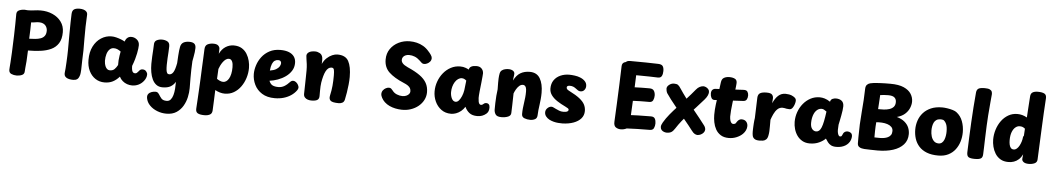

<svg xmlns="http://www.w3.org/2000/svg" viewBox="-48 -1383 12247 2238"><g transform="rotate(5 6075.5 -264.0)"><path d="M147 15Q113 15 85 2.5Q57 -10 57 -44Q57 -54 58.5 -72.5Q60 -91 63 -132Q66 -173 69.5 -248.5Q73 -324 77 -447Q79 -515 80 -580Q81 -645 81 -697Q81 -731 110.5 -744Q140 -757 175 -757Q183 -757 190.5 -755.5Q198 -754 211 -754Q249 -754 286.5 -759.5Q324 -765 361 -765Q438 -765 501.5 -736.5Q565 -708 602.5 -656.5Q640 -605 640 -535Q640 -454 608.5 -404.5Q577 -355 523 -330Q469 -305 399.5 -296Q330 -287 254 -287Q252 -210 248 -161.5Q244 -113 241 -86Q238 -59 238 -44Q238 -10 210 2.5Q182 15 147 15ZM256 -425Q291 -426 326 -429Q361 -432 389.5 -442Q418 -452 435 -474.5Q452 -497 452 -537Q452 -549 447.5 -564.5Q443 -580 432 -594Q421 -608 401.5 -617Q382 -626 353 -626Q331 -626 308 -621.5Q285 -617 262 -617Q261 -569 260 -524.5Q259 -480 256 -425Z M723 -756Q725 -796 747 -810.5Q769 -825 812 -825Q836 -825 858 -818.5Q880 -812 893 -797Q906 -782 904 -756Q900 -693 898.5 -621.5Q897 -550 897.5 -478.5Q898 -407 898 -343L894 -230Q894 -162 891.5 -117Q889 -72 885 -58Q874 -18 855.5 -5Q837 8 808 8Q755 8 726.5 -11Q698 -30 704 -71Q706 -84 708.5 -116Q711 -148 713 -188Q715 -228 716.5 -267Q718 -306 718 -333Q718 -438 718.5 -516Q719 -594 720 -652.5Q721 -711 723 -756Z M966 -240Q966 -332 999.5 -398Q1033 -464 1089 -500Q1145 -536 1211 -536Q1237 -536 1266.5 -528.5Q1296 -521 1323 -510.5Q1350 -500 1367 -489L1374 -507Q1381 -524 1398.5 -537Q1416 -550 1442 -550Q1477 -550 1506.5 -526Q1536 -502 1536 -460Q1536 -444 1533 -420.5Q1530 -397 1524 -365.5Q1518 -334 1507 -296Q1496 -258 1479 -214Q1479 -184 1483.5 -165.5Q1488 -147 1497 -139Q1506 -131 1520 -131Q1532 -131 1541 -138Q1550 -145 1560 -158Q1571 -173 1580.5 -178.5Q1590 -184 1606 -184Q1631 -184 1646.5 -166Q1662 -148 1662 -129Q1662 -109 1654 -89Q1646 -69 1633 -53Q1607 -20 1572 -3.5Q1537 13 1497 13Q1468 13 1439 3Q1410 -7 1386 -27.5Q1362 -48 1348 -77Q1313 -37 1271.5 -15.5Q1230 6 1174 6Q1114 6 1067 -25Q1020 -56 993 -111.5Q966 -167 966 -240ZM1158 -246Q1158 -232 1161.5 -214Q1165 -196 1172.5 -179Q1180 -162 1193 -151Q1206 -140 1224 -140Q1259 -140 1279 -160Q1299 -180 1315 -210Q1314 -236 1316 -264.5Q1318 -293 1322.5 -320.5Q1327 -348 1331 -369Q1311 -384 1291.5 -392.5Q1272 -401 1249 -401Q1220 -401 1199.5 -380.5Q1179 -360 1168.5 -325Q1158 -290 1158 -246Z M1710 -480Q1709 -521 1737 -535.5Q1765 -550 1799 -550Q1834 -550 1862 -535.5Q1890 -521 1890 -480Q1890 -453 1887.5 -415Q1885 -377 1882.5 -336.5Q1880 -296 1880 -259Q1880 -224 1883 -200.5Q1886 -177 1894 -165.5Q1902 -154 1918 -154Q1947 -154 1966 -185Q1985 -216 1999 -292Q2002 -344 2004 -379Q2006 -414 2009 -438.5Q2012 -463 2016 -484Q2024 -522 2051 -537Q2078 -552 2118 -552Q2158 -552 2177 -536.5Q2196 -521 2196 -486Q2196 -464 2192.5 -437.5Q2189 -411 2184 -384Q2179 -357 2174 -330Q2171 -281 2170 -231Q2169 -181 2169 -131Q2169 -103 2169.5 -73Q2170 -43 2170 -13Q2170 36 2158 91.5Q2146 147 2117.5 195.5Q2089 244 2042 275Q1995 306 1924 306Q1868 306 1816 285.5Q1764 265 1728.5 228.5Q1693 192 1685 145Q1680 114 1694 96Q1708 78 1731.5 70Q1755 62 1776 62Q1798 62 1810 76Q1822 90 1835 112Q1844 126 1853.5 136Q1863 146 1878 151.5Q1893 157 1915 157Q1944 157 1961.5 136.5Q1979 116 1988.5 82.5Q1998 49 2001 8Q2004 -33 2004 -74Q1983 -38 1948 -17Q1913 4 1853 4Q1810 4 1780.5 -18Q1751 -40 1733.5 -77Q1716 -114 1708 -160.5Q1700 -207 1700 -257Q1700 -298 1702.5 -342.5Q1705 -387 1707.5 -424.5Q1710 -462 1710 -480Z M2368 285Q2316 285 2290 270.5Q2264 256 2267 215Q2271 158 2274 100Q2277 42 2280.5 -17Q2284 -76 2286.5 -135Q2289 -194 2291.5 -253Q2294 -312 2297 -369.5Q2300 -427 2302 -483Q2304 -526 2333 -540.5Q2362 -555 2400 -555Q2441 -555 2458 -538Q2475 -521 2475 -501Q2475 -488 2474.5 -474.5Q2474 -461 2473 -443Q2501 -500 2545 -527.5Q2589 -555 2639 -555Q2695 -555 2733 -532Q2771 -509 2794 -471.5Q2817 -434 2827.5 -391Q2838 -348 2838 -308Q2838 -249 2820 -191.5Q2802 -134 2768.5 -87.5Q2735 -41 2688 -13.5Q2641 14 2582 14Q2553 14 2524.5 5.5Q2496 -3 2469 -18Q2465 50 2464 110.5Q2463 171 2459 222Q2457 258 2431.5 271.5Q2406 285 2368 285ZM2552 -121Q2571 -121 2588 -132.5Q2605 -144 2618 -166.5Q2631 -189 2638.5 -222.5Q2646 -256 2646 -300Q2646 -320 2643.5 -337Q2641 -354 2635 -367Q2629 -380 2619.5 -387.5Q2610 -395 2595 -395Q2576 -395 2558.5 -382Q2541 -369 2526.5 -349Q2512 -329 2501 -306.5Q2490 -284 2484 -266Q2483 -237 2481 -208Q2479 -179 2478 -150Q2493 -139 2513 -130Q2533 -121 2552 -121Z M2900 -244Q2900 -293 2917 -346.5Q2934 -400 2969 -446Q3004 -492 3058 -521Q3112 -550 3185 -550Q3244 -550 3284.5 -534Q3325 -518 3346.5 -487.5Q3368 -457 3368 -413Q3368 -362 3342.5 -321.5Q3317 -281 3275.5 -251.5Q3234 -222 3185 -204.5Q3136 -187 3089 -181Q3104 -143 3130 -130Q3156 -117 3200 -117Q3235 -117 3266.5 -135Q3298 -153 3335 -193Q3341 -199 3348.5 -202Q3356 -205 3363 -205Q3382 -205 3398 -192.5Q3414 -180 3423.5 -162.5Q3433 -145 3433 -130Q3433 -123 3429 -114Q3425 -105 3420 -98Q3394 -62 3355.5 -36.5Q3317 -11 3269.5 2.5Q3222 16 3167 16Q3077 16 3017.5 -21.5Q2958 -59 2929 -119Q2900 -179 2900 -244ZM3083 -300Q3128 -307 3155 -323Q3182 -339 3194 -359Q3206 -379 3206 -397Q3206 -409 3198 -419.5Q3190 -430 3169 -430Q3148 -430 3130 -418.5Q3112 -407 3100 -379Q3088 -351 3083 -300Z M3509 -338Q3509 -379 3505 -412Q3501 -445 3496.5 -470Q3492 -495 3492 -509Q3492 -534 3516.5 -551Q3541 -568 3591 -568Q3617 -568 3644 -553.5Q3671 -539 3678 -505Q3680 -498 3680.5 -479.5Q3681 -461 3679 -429Q3698 -471 3728 -499Q3758 -527 3791 -541Q3824 -555 3852 -555Q3947 -555 3982 -491Q4017 -427 4017 -306Q4017 -266 4012 -217.5Q4007 -169 3999.5 -122.5Q3992 -76 3984 -40Q3978 -12 3958.5 -1.5Q3939 9 3917 9Q3841 9 3819.5 -11Q3798 -31 3807 -71Q3821 -133 3826 -188Q3831 -243 3831 -308Q3831 -353 3825.5 -375Q3820 -397 3797 -397Q3776 -397 3759.5 -384Q3743 -371 3730.5 -347Q3718 -323 3708.5 -289Q3699 -255 3692 -213Q3689 -193 3687.5 -168.5Q3686 -144 3686 -115.5Q3686 -87 3686 -54Q3686 -22 3665 -8Q3644 6 3595 6Q3574 6 3553 -0.5Q3532 -7 3518 -22.5Q3504 -38 3504 -64Q3504 -79 3505 -110.5Q3506 -142 3506.5 -181.5Q3507 -221 3508 -262Q3509 -303 3509 -338Z M4906 -683Q4919 -670 4934.5 -647.5Q4950 -625 4950 -609Q4950 -584 4935.5 -567Q4921 -550 4902 -541.5Q4883 -533 4867 -533Q4851 -533 4839.5 -542.5Q4828 -552 4810 -570Q4783 -596 4751 -609Q4719 -622 4684 -622Q4663 -622 4644.5 -614.5Q4626 -607 4615 -592.5Q4604 -578 4604 -557Q4604 -536 4621 -517Q4638 -498 4681 -478Q4770 -439 4824.5 -400Q4879 -361 4904.5 -314.5Q4930 -268 4930 -208Q4930 -159 4908 -116.5Q4886 -74 4847.5 -42.5Q4809 -11 4758 6Q4707 23 4650 21Q4614 20 4578 12.5Q4542 5 4509.5 -10Q4477 -25 4451 -49Q4428 -71 4414.5 -97Q4401 -123 4401 -139Q4401 -166 4415 -184.5Q4429 -203 4448.5 -212.5Q4468 -222 4484 -222Q4500 -222 4510.5 -213Q4521 -204 4529 -193Q4549 -165 4582.5 -151.5Q4616 -138 4649 -138Q4672 -138 4692 -146.5Q4712 -155 4724 -169Q4736 -183 4736 -200Q4736 -222 4727.5 -237.5Q4719 -253 4700 -266.5Q4681 -280 4649 -293Q4537 -340 4476.5 -397Q4416 -454 4416 -546Q4416 -617 4452.5 -670Q4489 -723 4549 -752.5Q4609 -782 4680 -782Q4721 -782 4761 -772.5Q4801 -763 4838 -741.5Q4875 -720 4906 -683Z M5017 -226Q5017 -286 5037.5 -342.5Q5058 -399 5094.5 -443.5Q5131 -488 5181 -514.5Q5231 -541 5290 -541Q5326 -541 5354.5 -530Q5383 -519 5391 -513Q5396 -539 5418.5 -550.5Q5441 -562 5475 -562Q5508 -562 5526.5 -549.5Q5545 -537 5553 -519Q5561 -501 5561 -484Q5561 -476 5558.5 -448.5Q5556 -421 5551.5 -376.5Q5547 -332 5540 -271Q5537 -246 5536 -224.5Q5535 -203 5535 -193Q5536 -169 5539.5 -151.5Q5543 -134 5550.5 -125Q5558 -116 5569 -116Q5581 -116 5589 -122.5Q5597 -129 5605.5 -135.5Q5614 -142 5628 -142Q5650 -142 5660.5 -129Q5671 -116 5671 -92Q5671 -67 5663.5 -49.5Q5656 -32 5642 -20Q5620 -1 5594 8.5Q5568 18 5538 18Q5477 18 5443 -9.5Q5409 -37 5391 -78Q5372 -47 5345.5 -25.5Q5319 -4 5289 7Q5259 18 5230 18Q5163 18 5115.5 -17Q5068 -52 5042.5 -108Q5017 -164 5017 -226ZM5361 -270 5374 -383Q5361 -394 5348.5 -400Q5336 -406 5321 -406Q5298 -406 5277.5 -392Q5257 -378 5241.5 -353.5Q5226 -329 5217.5 -298Q5209 -267 5209 -234Q5209 -213 5213.5 -193.5Q5218 -174 5226 -158.5Q5234 -143 5245.5 -134.5Q5257 -126 5272 -126Q5292 -126 5309.5 -146Q5327 -166 5341 -199Q5355 -232 5361 -270Z M5754 -499Q5759 -524 5776 -537Q5793 -550 5814.5 -554.5Q5836 -559 5851 -559Q5885 -559 5905 -546Q5925 -533 5925 -510Q5925 -500 5923 -487.5Q5921 -475 5919 -461Q5917 -447 5916 -431Q5948 -495 5994 -522Q6040 -549 6103 -549Q6186 -549 6223.5 -485.5Q6261 -422 6261 -318Q6261 -280 6257.5 -244Q6254 -208 6249.5 -175Q6245 -142 6241.5 -113Q6238 -84 6238 -61Q6238 -19 6212.5 -5.5Q6187 8 6157 8Q6118 8 6087 -4.5Q6056 -17 6056 -51Q6056 -88 6059.5 -120Q6063 -152 6067.5 -183Q6072 -214 6075.5 -246.5Q6079 -279 6079 -316Q6079 -346 6073 -362Q6067 -378 6057.5 -384.5Q6048 -391 6037 -391Q6013 -391 5993.5 -373.5Q5974 -356 5959.5 -331Q5945 -306 5936 -282Q5936 -207 5933 -146Q5930 -85 5930 -54Q5930 -22 5897 -8Q5864 6 5818 6Q5767 6 5750 -19Q5733 -44 5733 -77Q5733 -109 5734 -151Q5735 -193 5738.5 -236.5Q5742 -280 5747 -313Q5746 -361 5746 -391Q5746 -421 5747 -439.5Q5748 -458 5749.5 -471Q5751 -484 5754 -499Z M6692 -535Q6726 -522 6749 -498.5Q6772 -475 6772 -441Q6772 -414 6755.5 -394Q6739 -374 6711 -374Q6695 -374 6682 -382Q6669 -390 6655.5 -401Q6642 -412 6624.5 -420Q6607 -428 6581 -428Q6563 -428 6555 -421.5Q6547 -415 6547 -407Q6547 -392 6556 -383.5Q6565 -375 6587 -364Q6661 -327 6703.5 -293.5Q6746 -260 6764 -225.5Q6782 -191 6782 -150Q6782 -99 6750.5 -62.5Q6719 -26 6663 -5.5Q6607 15 6534 17Q6510 17 6483.5 15Q6457 13 6430.5 6Q6404 -1 6380 -13Q6354 -27 6338 -48Q6322 -69 6322 -95Q6322 -124 6344 -145Q6366 -166 6391 -166Q6403 -166 6416.5 -158.5Q6430 -151 6442 -146Q6461 -138 6482 -128.5Q6503 -119 6535 -119Q6551 -119 6564 -122Q6577 -125 6584.5 -131.5Q6592 -138 6592 -148Q6592 -157 6582.5 -164Q6573 -171 6552 -181Q6497 -207 6453.5 -235.5Q6410 -264 6384.5 -299Q6359 -334 6359 -377Q6359 -434 6386.5 -474Q6414 -514 6461 -535Q6508 -556 6565 -556Q6593 -556 6629.5 -551Q6666 -546 6692 -535Z M7163 -709Q7164 -744 7193 -756Q7222 -768 7255 -768Q7289 -768 7317.5 -756Q7346 -744 7345 -709Q7340 -546 7332 -373Q7324 -200 7315 -38Q7314 -4 7283 11Q7252 26 7217 26Q7183 26 7158 8.5Q7133 -9 7136 -58Q7141 -156 7146 -265.5Q7151 -375 7155.5 -488Q7160 -601 7163 -709ZM7257 -618Q7219 -618 7204.5 -639.5Q7190 -661 7190 -698Q7190 -735 7204.5 -756Q7219 -777 7257 -777Q7354 -777 7442.5 -775.5Q7531 -774 7586 -772Q7625 -771 7639 -752Q7653 -733 7653 -694Q7653 -658 7640.5 -635Q7628 -612 7596 -613Q7555 -615 7500.5 -616Q7446 -617 7384 -617.5Q7322 -618 7257 -618ZM7282 -313Q7250 -310 7236.5 -335.5Q7223 -361 7221 -391Q7221 -425 7236 -447Q7251 -469 7282 -472Q7311 -475 7346 -476.5Q7381 -478 7414.5 -478.5Q7448 -479 7474.5 -479Q7501 -479 7514 -479Q7549 -478 7563 -455Q7577 -432 7577 -400Q7577 -370 7565 -345Q7553 -320 7518 -321Q7505 -321 7478 -321Q7451 -321 7416.5 -320.5Q7382 -320 7346.5 -318Q7311 -316 7282 -313ZM7258 11Q7227 12 7213.5 -12.5Q7200 -37 7198 -68Q7197 -103 7212 -124.5Q7227 -146 7258 -147Q7327 -151 7406.5 -153Q7486 -155 7555 -155Q7590 -155 7602 -132.5Q7614 -110 7614 -78Q7614 -47 7602 -22Q7590 3 7555 3Q7486 3 7406.5 5Q7327 7 7258 11Z M7721 -440Q7714 -452 7710.5 -467.5Q7707 -483 7707 -493Q7707 -518 7733 -538.5Q7759 -559 7790 -559Q7821 -559 7836.5 -548.5Q7852 -538 7874 -503Q7903 -459 7944.5 -403.5Q7986 -348 8031.5 -291.5Q8077 -235 8117 -185.5Q8157 -136 8181 -103Q8190 -91 8194 -78.5Q8198 -66 8198 -55Q8197 -36 8183.5 -20Q8170 -4 8150.5 5Q8131 14 8113 14Q8100 14 8082.5 5.5Q8065 -3 8046 -29Q8031 -50 7998.5 -90Q7966 -130 7925.5 -179.5Q7885 -229 7843.5 -279.5Q7802 -330 7769.5 -372.5Q7737 -415 7721 -440ZM7848 -38Q7829 -8 7808.5 5Q7788 18 7753 18Q7739 18 7722 12Q7705 6 7693 -7Q7681 -20 7680 -42Q7679 -64 7698 -96Q7728 -147 7768 -195.5Q7808 -244 7854.5 -294Q7901 -344 7950.5 -397.5Q8000 -451 8049 -511Q8069 -536 8092 -547Q8115 -558 8134 -558Q8147 -558 8163 -551Q8179 -544 8191.5 -530Q8204 -516 8204 -496Q8204 -478 8194 -455.5Q8184 -433 8161 -406Q8113 -351 8070.5 -305Q8028 -259 7989 -217Q7950 -175 7915 -131.5Q7880 -88 7848 -38Z M8276 -410Q8251 -409 8239 -431Q8227 -453 8227 -481Q8227 -511 8241 -525Q8255 -539 8276 -540L8603 -557Q8638 -559 8650 -539.5Q8662 -520 8662 -497Q8662 -469 8651 -449.5Q8640 -430 8613 -428ZM8332 -621Q8337 -662 8364 -676.5Q8391 -691 8426 -691Q8467 -691 8493 -676.5Q8519 -662 8515 -621Q8515 -613 8512 -588.5Q8509 -564 8505.5 -535Q8502 -506 8499 -482Q8494 -442 8488 -396Q8482 -350 8478.5 -307Q8475 -264 8475 -234Q8476 -209 8481 -190.5Q8486 -172 8495 -161.5Q8504 -151 8515 -151Q8540 -151 8547.5 -163Q8555 -175 8559 -181Q8570 -197 8583.5 -205Q8597 -213 8610 -213Q8647 -213 8665.5 -191.5Q8684 -170 8684 -140Q8684 -115 8673 -91Q8662 -67 8642 -47Q8614 -19 8571 -1Q8528 17 8480 17Q8422 17 8384.5 -7Q8347 -31 8326 -69Q8305 -107 8296.5 -151.5Q8288 -196 8288 -237Q8288 -297 8296 -359Q8304 -421 8313 -479Q8316 -497 8318.5 -517.5Q8321 -538 8323.5 -558Q8326 -578 8328.5 -595Q8331 -612 8332 -621Z M8771 -480Q8773 -520 8798.5 -534.5Q8824 -549 8873 -549Q8922 -549 8937.5 -532Q8953 -515 8953 -491Q8953 -480 8951.5 -468.5Q8950 -457 8949 -431Q8975 -490 9010.5 -522Q9046 -554 9095 -554Q9112 -554 9137.5 -550Q9163 -546 9186 -532Q9200 -524 9210.5 -513.5Q9221 -503 9221 -484Q9221 -469 9213.5 -444Q9206 -419 9191.5 -399Q9177 -379 9155 -379Q9136 -379 9122.5 -381.5Q9109 -384 9098.5 -386.5Q9088 -389 9075 -389Q9040 -389 9015 -365Q8990 -341 8973.5 -305.5Q8957 -270 8946 -237Q8946 -192 8946 -160.5Q8946 -129 8945 -104.5Q8944 -80 8939 -55Q8933 -20 8916.5 -5Q8900 10 8879.5 13Q8859 16 8840 16Q8799 16 8780 2Q8761 -12 8756.5 -34Q8752 -56 8752 -81Q8752 -93 8752.5 -109Q8753 -125 8754 -143Q8755 -161 8756 -178.5Q8757 -196 8759 -212.5Q8761 -229 8763 -241Z M9229 -238Q9229 -297 9248.5 -352.5Q9268 -408 9304 -452Q9340 -496 9389 -522Q9438 -548 9497 -548Q9524 -548 9554.5 -539Q9585 -530 9619 -507Q9625 -534 9645.5 -542.5Q9666 -551 9685 -551Q9726 -551 9752 -531Q9778 -511 9778 -467Q9778 -448 9774 -419Q9770 -390 9764 -358Q9758 -326 9752 -297Q9746 -268 9742 -249Q9739 -219 9739 -188Q9739 -169 9743 -152Q9747 -135 9754 -124.5Q9761 -114 9770 -114Q9783 -114 9788 -119.5Q9793 -125 9796 -134Q9799 -143 9804 -152Q9810 -164 9823 -172Q9836 -180 9853 -180Q9874 -180 9891.5 -167.5Q9909 -155 9909 -126Q9909 -109 9901.5 -86Q9894 -63 9876 -43Q9862 -27 9842 -15Q9822 -3 9796 4Q9770 11 9737 11Q9699 11 9675.5 -1.5Q9652 -14 9637 -34Q9622 -54 9609 -75Q9583 -47 9535 -24.5Q9487 -2 9425 -2Q9375 -2 9338 -23Q9301 -44 9277 -78Q9253 -112 9241 -154Q9229 -196 9229 -238ZM9421 -241Q9421 -218 9426 -200.5Q9431 -183 9440.5 -171.5Q9450 -160 9462 -154Q9474 -148 9487 -148Q9507 -148 9522 -160.5Q9537 -173 9548.5 -201Q9560 -229 9569.5 -275.5Q9579 -322 9588 -389Q9569 -403 9556.5 -409.5Q9544 -416 9528 -416Q9510 -416 9494 -408Q9478 -400 9464.5 -385Q9451 -370 9441.5 -348.5Q9432 -327 9426.5 -300Q9421 -273 9421 -241Z M9985 -53Q9985 -64 9985 -82Q9985 -100 9985 -125Q9985 -276 9998 -421Q10011 -566 10014 -693Q10015 -725 10030 -740.5Q10045 -756 10066.5 -761.5Q10088 -767 10108 -769Q10140 -772 10172.5 -774Q10205 -776 10237.5 -776.5Q10270 -777 10302 -777Q10401 -777 10460 -750.5Q10519 -724 10545.5 -682Q10572 -640 10572 -592Q10572 -555 10555.5 -515.5Q10539 -476 10503.5 -444.5Q10468 -413 10411 -398Q10469 -381 10503 -352Q10537 -323 10552 -287Q10567 -251 10567 -211Q10567 -138 10523 -88.5Q10479 -39 10401 -14Q10323 11 10220 11Q10180 11 10135 9.5Q10090 8 10065 7Q10051 6 10032.5 2Q10014 -2 10000 -14.5Q9986 -27 9985 -53ZM10236 -137Q10259 -137 10283.5 -141Q10308 -145 10328.5 -155Q10349 -165 10361.5 -183Q10374 -201 10374 -230Q10374 -259 10355.5 -277.5Q10337 -296 10307.5 -305.5Q10278 -315 10243.5 -317Q10209 -319 10177 -316Q10175 -293 10173.5 -267.5Q10172 -242 10171.5 -211Q10171 -180 10171 -138Q10185 -138 10199.5 -137.5Q10214 -137 10236 -137ZM10185 -470Q10217 -469 10251.5 -471Q10286 -473 10316 -482.5Q10346 -492 10365 -512.5Q10384 -533 10384 -570Q10384 -604 10362 -623Q10340 -642 10288 -642Q10260 -642 10238.5 -640Q10217 -638 10195 -635Q10194 -608 10192 -580.5Q10190 -553 10188.5 -525.5Q10187 -498 10185 -470Z M10928 -555Q10952 -555 10986.5 -550Q11021 -545 11052.5 -535.5Q11084 -526 11099 -513Q11147 -476 11169.5 -416Q11192 -356 11192 -287Q11192 -232 11176.5 -179.5Q11161 -127 11129 -84.5Q11097 -42 11047.5 -17Q10998 8 10930 8Q10851 8 10795 -14Q10739 -36 10704 -75Q10669 -114 10653 -164.5Q10637 -215 10637 -271Q10637 -325 10654 -376Q10671 -427 10706.5 -467Q10742 -507 10797 -531Q10852 -555 10928 -555ZM10826 -276Q10826 -242 10835.5 -209Q10845 -176 10866.5 -154.5Q10888 -133 10922 -133Q10945 -133 10961 -146.5Q10977 -160 10986 -182Q10995 -204 10999 -229.5Q11003 -255 11003 -278Q11003 -334 10990 -364.5Q10977 -395 10955 -410Q10945 -413 10937.5 -414Q10930 -415 10921 -415Q10893 -415 10874 -403Q10855 -391 10845 -371Q10835 -351 10830.5 -326.5Q10826 -302 10826 -276Z M11305 -761Q11308 -795 11328.5 -808.5Q11349 -822 11404 -822Q11443 -822 11462 -812.5Q11481 -803 11486.5 -788Q11492 -773 11491 -757Q11489 -729 11483 -670.5Q11477 -612 11469.5 -507.5Q11462 -403 11457 -236Q11456 -183 11454 -135.5Q11452 -88 11451 -54Q11450 -16 11429.5 -3Q11409 10 11359 10Q11306 10 11285 -3.5Q11264 -17 11265 -59Q11268 -143 11271.5 -232Q11275 -321 11280 -411Q11285 -501 11291 -589.5Q11297 -678 11305 -761Z M11937 -771Q11939 -807 11962 -820.5Q11985 -834 12022 -834Q12075 -834 12100.5 -819.5Q12126 -805 12123 -764Q12112 -595 12104 -409.5Q12096 -224 12088 -48Q12087 -14 12057.5 -0.5Q12028 13 11990 13Q11950 13 11930 -1.5Q11910 -16 11910 -35Q11910 -44 11911 -52.5Q11912 -61 11913.5 -71Q11915 -81 11915 -93Q11897 -55 11871.5 -32Q11846 -9 11815.5 1.5Q11785 12 11751 12Q11695 12 11657 -11Q11619 -34 11596 -71Q11573 -108 11562.5 -151Q11552 -194 11552 -234Q11552 -293 11570 -350.5Q11588 -408 11621.5 -454Q11655 -500 11702.5 -527.5Q11750 -555 11808 -555Q11837 -555 11865 -547.5Q11893 -540 11921 -524Q11924 -570 11926.5 -613.5Q11929 -657 11932 -697Q11935 -737 11937 -771ZM11744 -242Q11744 -216 11749 -192Q11754 -168 11766.5 -153.5Q11779 -139 11801 -139Q11820 -139 11836.5 -153.5Q11853 -168 11865.5 -191Q11878 -214 11886 -240.5Q11894 -267 11896 -292Q11897 -297 11899 -301Q11901 -305 11905 -309L11910 -392Q11892 -406 11879 -410.5Q11866 -415 11846 -415Q11821 -415 11797.5 -396Q11774 -377 11759 -339Q11744 -301 11744 -242Z"/></g></svg>

Font: Playpen Sans ExtraBold
Style: Regular
Weight: 800
Designer: Laura Meseguer, Veronika Burian, José Scaglione
Foundry: TypeTogether
Version: Version 1.001